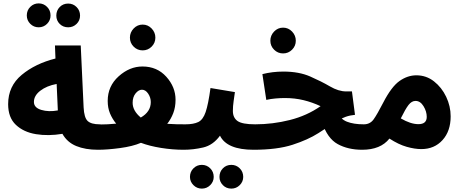

<svg xmlns="http://www.w3.org/2000/svg" viewBox="-20 -878 2726 1132"><path d="M643 -72Q643 -102 625 -123.5Q607 -145 568 -145Q518 -145 497 -164.5Q476 -184 473 -245L456 -610H304L307 -533Q188 -503 108 -436.5Q28 -370 28 -264Q28 -185 73.5 -142Q119 -99 192 -87Q265 -75 348 -89Q376 -39 429.5 -17Q483 5 558 5Q643 5 643 -72ZM180 -277Q180 -314 217.5 -343Q255 -372 314 -383L321 -227Q267 -217 223.5 -230Q180 -243 180 -277ZM208 -717Q237 -717 257.5 -737.5Q278 -758 278 -787Q278 -817 257.5 -837.5Q237 -858 208 -858Q179 -858 158.5 -837.5Q138 -817 138 -787Q138 -758 158.5 -737.5Q179 -717 208 -717ZM382 -717Q411 -717 431.5 -737Q452 -757 452 -786Q452 -816 431.5 -836.5Q411 -857 382 -857Q352 -857 332 -836.5Q312 -816 312 -786Q312 -757 332 -737Q352 -717 382 -717Z M1148 -72Q1148 -102 1130 -123.5Q1112 -145 1073 -145Q1048 -145 1021 -145.5Q994 -146 966 -148Q988 -176 1001.5 -211Q1015 -246 1015 -290Q1015 -365 960.5 -425.5Q906 -486 820 -486Q744 -486 679.5 -428Q615 -370 615 -283Q615 -242 628.5 -209.5Q642 -177 665 -149Q613 -144 568 -144L558 5Q613 5 687.5 -5Q762 -15 811 -36Q861 -17 929 -6Q997 5 1063 5Q1104 5 1126 -16.5Q1148 -38 1148 -72ZM762 -272Q762 -306 779.5 -327.5Q797 -349 817 -349Q838 -349 853.5 -326Q869 -303 869 -276Q869 -219 810 -185Q762 -225 762 -272ZM821 -581Q852 -581 874 -603Q896 -625 896 -656Q896 -687 874 -710Q852 -733 821 -733Q790 -733 768 -710Q746 -687 746 -656Q746 -625 768 -603Q790 -581 821 -581Z M1559 -72Q1559 -102 1541.5 -123.5Q1524 -145 1485 -145Q1408 -145 1380.5 -164.5Q1353 -184 1353 -224Q1353 -252 1357.5 -282.5Q1362 -313 1365 -335L1221 -359Q1208 -263 1192.5 -217.5Q1177 -172 1149 -158.5Q1121 -145 1073 -145L1063 5Q1120 5 1178 -8.5Q1236 -22 1277 -78Q1318 5 1475 5Q1559 5 1559 -72ZM1344 234Q1373 234 1393.5 213.5Q1414 193 1414 165Q1414 135 1393.5 114.5Q1373 94 1344 94Q1314 94 1294 114.5Q1274 135 1274 165Q1274 193 1294 213.5Q1314 234 1344 234ZM1170 234Q1199 234 1219.5 213.5Q1240 193 1240 165Q1240 135 1219.5 114.5Q1199 94 1170 94Q1141 94 1120.5 114.5Q1100 135 1100 165Q1100 193 1120.5 213.5Q1141 234 1170 234Z M2115 5Q2200 5 2200 -72Q2200 -102 2182 -123.5Q2164 -145 2125 -145Q2065 -145 2025.5 -160.5Q1986 -176 1964 -222L1879 -157Q1910 -62 1971 -28.5Q2032 5 2115 5ZM1474 5Q1614 5 1705 -24.5Q1796 -54 1857 -93Q1918 -132 1967 -164Q2016 -196 2073 -201L2055 -339H2021Q1976 -339 1925.5 -368.5Q1875 -398 1809 -427Q1743 -456 1651 -456Q1586 -456 1527 -441L1550 -289Q1576 -295 1605 -297.5Q1634 -300 1659 -300Q1718 -300 1769.5 -287.5Q1821 -275 1870 -252Q1790 -196 1689 -170.5Q1588 -145 1484 -145ZM1649 -563Q1680 -563 1702 -585Q1724 -607 1724 -638Q1724 -669 1702 -692Q1680 -715 1649 -715Q1618 -715 1596 -692Q1574 -669 1574 -638Q1574 -607 1596 -585Q1618 -563 1649 -563Z M2464 1Q2541 1 2589 -52Q2637 -105 2637 -192Q2637 -252 2610.5 -307.5Q2584 -363 2538.5 -398.5Q2493 -434 2435 -434Q2383 -434 2335.5 -400.5Q2288 -367 2240 -274Q2204 -204 2183 -174.5Q2162 -145 2125 -145L2115 5Q2224 5 2276 -61Q2330 -26 2377.5 -12.5Q2425 1 2464 1ZM2430 -283Q2458 -283 2477 -252Q2496 -221 2496 -189Q2496 -146 2447 -146Q2401 -146 2343 -180Q2370 -235 2388.5 -259Q2407 -283 2430 -283Z"/></svg>

Font: Noto Sans Arabic SemiCondensed Extra
Style: Regular
Weight: 800
Width: 4
Designer: Nadine Chahine - Monotype Design Team
Foundry: Monotype Imaging Inc.
Version: Version 1.902